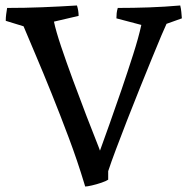

<svg xmlns="http://www.w3.org/2000/svg" viewBox="-20 -669 685 701"><path d="M291 12 288 2Q263 -81 231.5 -165Q200 -249 169 -326Q138 -403 111 -466.5Q84 -530 66 -573L1 -593Q1 -605 2.5 -616.5Q4 -628 6 -640Q70 -640 133.5 -642.5Q197 -645 261 -649Q267 -630 267 -611L177 -590Q184 -556 203 -499.5Q222 -443 246.5 -376.5Q271 -310 296 -245Q321 -180 341 -130L345 -119Q359 -158 380 -216.5Q401 -275 423.5 -341Q446 -407 466 -469.5Q486 -532 496 -578L405 -602Q405 -612 406 -621Q407 -630 410 -640Q467 -640 524 -642Q581 -644 638 -649Q641 -637 642 -625.5Q643 -614 644 -602L588 -582Q584 -574 569.5 -540Q555 -506 534.5 -455.5Q514 -405 490.5 -347Q467 -289 444.5 -231Q422 -173 403.5 -124Q385 -75 375 -44V-13Q368 -8 350.5 -2Q333 4 315.5 8Q298 12 291 12Z"/></svg>

Font: Labrada
Style: Regular
Weight: 400
Designer: Mercedes Jáuregui
Foundry: Omnibus-Type Team
Version: Version 1.000; ttfautohint (v1.8.4.7-5d5b)